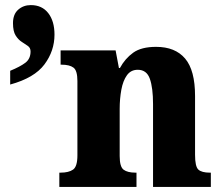

<svg xmlns="http://www.w3.org/2000/svg" viewBox="-20 -734 871 754"><path d="M213 0V-56H218Q250 -56 267 -68Q284 -80 284 -124V-416Q284 -457 268.5 -468.5Q253 -480 222 -480H218V-536H434L447 -467H451Q471 -504 503 -527Q535 -550 593 -550Q668 -550 707 -504Q746 -458 746 -357V-126Q746 -80 759 -68Q772 -56 804 -56H808V0H581V-325Q581 -389 568.5 -424.5Q556 -460 521 -460Q494 -460 478.5 -438.5Q463 -417 456.5 -381.5Q450 -346 450 -306V-121Q450 -79 465.5 -67.5Q481 -56 512 -56H516V0ZM20 -456Q59 -472 79.5 -487.5Q100 -503 100 -532Q100 -546 89.5 -553.5Q79 -561 65.5 -569.5Q52 -578 41.5 -594.5Q31 -611 31 -643Q31 -678 51.5 -696Q72 -714 101 -714Q145 -714 169.5 -682.5Q194 -651 194 -598Q194 -534 154.5 -481Q115 -428 20 -402Z"/></svg>

Font: Noto Serif SemiCondensed ExtraBold
Style: Regular
Weight: 800
Width: 4
Designer: Monotype Design Team
Foundry: Monotype Imaging Inc.
Version: Version 2.015